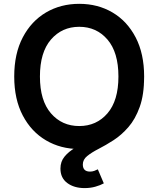

<svg xmlns="http://www.w3.org/2000/svg" viewBox="-20 -757 815 988"><path d="M387.7 9.8Q292.5 9.8 216.8 -34.7Q141.1 -79.1 97.2 -162.6Q53.2 -246.1 53.2 -363.3Q53.2 -481 97.2 -564.7Q141.1 -648.4 216.8 -692.9Q292.5 -737.3 387.7 -737.3Q483.4 -737.3 558.8 -692.9Q634.3 -648.4 678 -564.7Q721.7 -481 721.7 -363.3Q721.7 -245.6 678 -162.1Q634.3 -78.6 558.8 -34.4Q483.4 9.8 387.7 9.8ZM387.7 -108.4Q476.6 -108.4 533 -173.8Q589.4 -239.3 589.4 -363.3Q589.4 -487.8 533 -553.5Q476.6 -619.1 387.7 -619.1Q298.8 -619.1 242.2 -553.5Q185.5 -487.8 185.5 -363.3Q185.5 -239.3 242.2 -173.8Q298.8 -108.4 387.7 -108.4ZM415.5 210.9Q361.3 210.9 326.2 184.8Q291 158.7 291 110.4Q291 74.2 312.3 48.6Q333.5 22.9 368.2 2.7Q402.8 -17.6 444.6 -38.1Q486.3 -58.6 527.8 -84.5Q569.3 -110.4 604.2 -147Q639.2 -183.6 660.4 -236.3Q681.6 -289.1 681.6 -363.3H721.7Q721.7 -270 699 -206.8Q676.3 -143.6 640.4 -102.5Q604.5 -61.5 564 -35.4Q523.4 -9.3 487.5 9Q451.7 27.3 429 45.7Q406.2 64 406.2 89.4Q406.2 126 443.4 126Q455.1 126 465.1 122.3Q475.1 118.7 483.4 114.3L514.2 186.5Q496.6 196.3 470.9 203.6Q445.3 210.9 415.5 210.9Z"/></svg>

Font: Inter Semi Bold
Style: Regular
Weight: 600
Designer: Rasmus Andersson
Foundry: rsms
Version: Version 4.000;git-e0f93cc